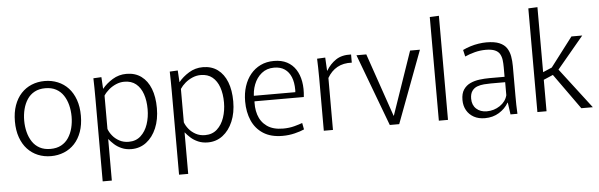

<svg xmlns="http://www.w3.org/2000/svg" viewBox="-56 -954 4305 1380"><g transform="rotate(-5 2096.5 -263.5)"><path d="M281 11Q230 11 186.5 -7Q143 -25 111 -59.5Q79 -94 61 -144.5Q43 -195 43 -260Q43 -325 61 -375.5Q79 -426 111 -460.5Q143 -495 186.5 -513Q230 -531 281 -531Q331 -531 375 -513Q419 -495 451 -460.5Q483 -426 501 -375.5Q519 -325 519 -260Q519 -195 501 -144.5Q483 -94 451 -59.5Q419 -25 375 -7Q331 11 281 11ZM281 -41Q326 -41 358.5 -58.5Q391 -76 411.5 -107Q432 -138 442 -177.5Q452 -217 452 -260Q452 -303 442 -342.5Q432 -382 411.5 -413Q391 -444 358.5 -461.5Q326 -479 281 -479Q236 -479 203.5 -461.5Q171 -444 150.5 -413Q130 -382 120 -342.5Q110 -303 110 -260Q110 -217 120 -177.5Q130 -138 150.5 -107Q171 -76 203.5 -58.5Q236 -41 281 -41Z M634 -374Q634 -414 633.5 -450.5Q633 -487 632 -520L690 -523L695 -439H696Q725 -475 770.5 -503Q816 -531 871 -531Q934 -531 978 -498.5Q1022 -466 1045 -407Q1068 -348 1068 -267Q1068 -185 1041.5 -122.5Q1015 -60 968.5 -24.5Q922 11 861 11Q822 11 791 -2.5Q760 -16 738 -36Q716 -56 701 -75H700V224H634ZM846 -43Q898 -43 932.5 -74.5Q967 -106 984 -156.5Q1001 -207 1001 -265Q1001 -327 984.5 -374.5Q968 -422 935 -449Q902 -476 851 -476Q820 -476 791 -463.5Q762 -451 739 -431.5Q716 -412 701 -389V-148Q710 -123 729.5 -99Q749 -75 778.5 -59Q808 -43 846 -43Z M1185 -374Q1185 -414 1184.5 -450.5Q1184 -487 1183 -520L1241 -523L1246 -439H1247Q1276 -475 1321.5 -503Q1367 -531 1422 -531Q1485 -531 1529 -498.5Q1573 -466 1596 -407Q1619 -348 1619 -267Q1619 -185 1592.5 -122.5Q1566 -60 1519.5 -24.5Q1473 11 1412 11Q1373 11 1342 -2.5Q1311 -16 1289 -36Q1267 -56 1252 -75H1251V224H1185ZM1397 -43Q1449 -43 1483.5 -74.5Q1518 -106 1535 -156.5Q1552 -207 1552 -265Q1552 -327 1535.5 -374.5Q1519 -422 1486 -449Q1453 -476 1402 -476Q1371 -476 1342 -463.5Q1313 -451 1290 -431.5Q1267 -412 1252 -389V-148Q1261 -123 1280.5 -99Q1300 -75 1329.5 -59Q1359 -43 1397 -43Z M1951 11Q1867 11 1812 -24.5Q1757 -60 1730.5 -121Q1704 -182 1704 -259Q1704 -318 1720 -367.5Q1736 -417 1766 -453.5Q1796 -490 1838.5 -510.5Q1881 -531 1935 -531Q1990 -531 2029 -510.5Q2068 -490 2092 -453Q2116 -416 2125 -365.5Q2134 -315 2127 -254H1742L1773 -277Q1765 -211 1782 -157.5Q1799 -104 1843 -72.5Q1887 -41 1959 -41Q2004 -41 2041 -51Q2078 -61 2099 -69L2108 -22Q2082 -10 2039.5 0.5Q1997 11 1951 11ZM1743 -294H2069Q2070 -299 2070 -304Q2070 -309 2070 -311Q2070 -365 2054.5 -403Q2039 -441 2008.5 -462Q1978 -483 1932 -483Q1879 -483 1842 -453Q1805 -423 1786.5 -375Q1768 -327 1770 -273Z M2249 0V-379Q2249 -423 2248 -456Q2247 -489 2246 -520L2305 -523L2310 -428H2312Q2339 -474 2382 -503Q2425 -532 2492 -529V-470Q2431 -473 2387 -448.5Q2343 -424 2315 -375V0Z M2530 -520H2601L2758 -64H2760L2917 -520H2988L2793 0H2725Z M3079 -748 3145 -751V0H3079Z M3411 11Q3365 11 3331.5 -7.5Q3298 -26 3279.5 -58.5Q3261 -91 3261 -133Q3261 -180 3280 -208Q3299 -236 3329.5 -250Q3360 -264 3396.5 -268.5Q3433 -273 3467 -273H3577V-343Q3577 -370 3574 -394Q3571 -418 3560 -437.5Q3549 -457 3524.5 -467.5Q3500 -478 3459 -478Q3419 -478 3380 -468Q3341 -458 3308 -443L3297 -491Q3324 -504 3353 -513Q3382 -522 3412 -526.5Q3442 -531 3468 -531Q3527 -531 3562 -516Q3597 -501 3614 -475Q3631 -449 3637 -415.5Q3643 -382 3643 -345V-130Q3643 -101 3643.5 -65Q3644 -29 3646 0H3596L3584 -86H3582Q3558 -44 3513.5 -16.5Q3469 11 3411 11ZM3429 -37Q3481 -37 3523.5 -65.5Q3566 -94 3578 -140V-234H3474Q3452 -234 3425.5 -232Q3399 -230 3376 -221.5Q3353 -213 3338.5 -192.5Q3324 -172 3324 -137Q3324 -91 3353 -64Q3382 -37 3429 -37Z M3790 -748 3856 -751V-282L3931 -314L3905 -289L4081 -520H4159L3952 -272V-311L4190 0H4107L3907 -280L3940 -263L3856 -227V0H3790Z"/></g></svg>

Font: Murecho Thin Light
Style: Regular
Weight: 300
Version: Version 1.010